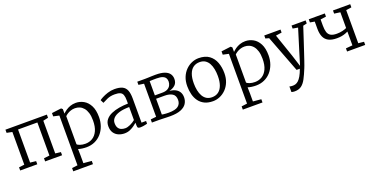

<svg xmlns="http://www.w3.org/2000/svg" viewBox="-22 -1387 4818 2455"><g transform="rotate(-20 2387.0 -160.0)"><path d="M40 0V-43L114.5 -52V-497L41 -512V-555H605V-512L535.5 -497V-52L610 -43V0H379.5V-43L456.5 -52V-502H193.5V-52L272.5 -43V0Z M674 242V198L751 188V-489L673 -506V-551L801 -567H803L821 -551V-490Q838.5 -508 864.8 -526.5Q891 -545 925.5 -557.5Q960 -570 1002 -570Q1057.5 -570 1107.8 -542Q1158 -514 1189.5 -454Q1221 -394 1221 -298Q1221 -233.5 1201 -177.5Q1181 -121.5 1144 -79Q1107 -36.5 1055 -12.8Q1003 11 939 11Q912 11 880.8 6.8Q849.5 2.5 829 -5L831 80V188L942 198V242ZM943 -36Q996.5 -36 1039.8 -62.5Q1083 -89 1108.5 -143.8Q1134 -198.5 1134 -284Q1134 -343.5 1121 -386.2Q1108 -429 1085 -456.2Q1062 -483.5 1032.2 -496.2Q1002.5 -509 969 -509Q937.5 -509 910.5 -499.8Q883.5 -490.5 863 -477Q842.5 -463.5 831 -451V-70Q838.5 -58 870.2 -47Q902 -36 943 -36Z M1459 11Q1414.5 11 1376.5 -5.5Q1338.5 -22 1315.2 -56.8Q1292 -91.5 1292 -146Q1292 -198.5 1320.8 -234Q1349.5 -269.5 1397.8 -290.8Q1446 -312 1505.5 -322Q1565 -332 1627 -333V-375Q1627 -424.5 1616.5 -452Q1606 -479.5 1580 -490.8Q1554 -502 1507 -502Q1448.5 -502 1404.2 -482.2Q1360 -462.5 1336 -449L1314 -493Q1323 -501.5 1355.5 -519Q1388 -536.5 1433.5 -551.2Q1479 -566 1527 -566Q1593.5 -566 1633 -547Q1672.5 -528 1689.8 -485.5Q1707 -443 1707 -373V-44.5H1769V-7.5Q1758 -4.5 1742 -1Q1726 2.5 1708.5 5Q1691 7.5 1676 7.5Q1654.5 7.5 1644.2 1Q1634 -5.5 1634 -34.5V-70Q1621.5 -59 1596.2 -39.8Q1571 -20.5 1536 -4.8Q1501 11 1459 11ZM1489 -48Q1519 -48 1558 -65.8Q1597 -83.5 1627 -109V-286Q1544 -285.5 1489.5 -268.8Q1435 -252 1408 -223Q1381 -194 1381 -156Q1381 -116 1395.2 -92.2Q1409.5 -68.5 1434 -58.2Q1458.5 -48 1489 -48Z M2081 4Q2059.5 4 2029.5 3Q1999.5 2 1972.2 1Q1945 0 1930.5 0H1832V-43L1908 -51V-501L1835 -512V-555H1941Q1957.5 -555 1981.8 -556Q2006 -557 2033.2 -558Q2060.5 -559 2085.5 -559Q2161.5 -559 2207 -542.2Q2252.5 -525.5 2273 -495.5Q2293.5 -465.5 2293.5 -426Q2293.5 -374.5 2262.5 -345Q2231.5 -315.5 2180.5 -303.5Q2228 -299.5 2261.2 -282Q2294.5 -264.5 2312 -234.8Q2329.5 -205 2329.5 -164Q2329.5 -116 2305 -78Q2280.5 -40 2226 -18Q2171.5 4 2081 4ZM2078 -45Q2169 -45 2207.5 -74.5Q2246 -104 2246 -158Q2246 -219 2206.2 -243.2Q2166.5 -267.5 2103.5 -267.5H1986.5V-53Q1995 -51 2009.5 -49.2Q2024 -47.5 2041.8 -46.2Q2059.5 -45 2078 -45ZM1986.5 -313.5H2087Q2133 -313.5 2160.5 -329Q2188 -344.5 2200.5 -369.2Q2213 -394 2213 -422Q2213 -447.5 2201.5 -467.2Q2190 -487 2161.2 -498.5Q2132.5 -510 2080.5 -510Q2057 -510 2032.8 -509.5Q2008.5 -509 1986.5 -508Z M2415.5 -281Q2415.5 -349.5 2437.2 -403Q2459 -456.5 2496 -493.8Q2533 -531 2578.8 -550.5Q2624.5 -570 2672.5 -570Q2762 -570 2816.2 -529.8Q2870.5 -489.5 2895 -423Q2919.5 -356.5 2919.5 -278Q2919.5 -210 2897.8 -156.2Q2876 -102.5 2839 -65.2Q2802 -28 2756.2 -8.5Q2710.5 11 2662.5 11Q2595.5 11 2548.2 -12.2Q2501 -35.5 2471.8 -76Q2442.5 -116.5 2429 -169.2Q2415.5 -222 2415.5 -281ZM2667.5 -41Q2718 -41 2754 -67Q2790 -93 2809.2 -144.5Q2828.5 -196 2828.5 -272Q2828.5 -321.5 2819.8 -366Q2811 -410.5 2792.2 -444.8Q2773.5 -479 2743 -498.5Q2712.5 -518 2668.5 -518Q2617.5 -518 2581.2 -492Q2545 -466 2525.8 -414.8Q2506.5 -363.5 2506.5 -287Q2506.5 -237 2515.5 -192.5Q2524.5 -148 2543.5 -113.8Q2562.5 -79.5 2593.2 -60.2Q2624 -41 2667.5 -41Z M2981 242V198L3058 188V-489L2980 -506V-551L3108 -567H3110L3128 -551V-490Q3145.5 -508 3171.8 -526.5Q3198 -545 3232.5 -557.5Q3267 -570 3309 -570Q3364.5 -570 3414.8 -542Q3465 -514 3496.5 -454Q3528 -394 3528 -298Q3528 -233.5 3508 -177.5Q3488 -121.5 3451 -79Q3414 -36.5 3362 -12.8Q3310 11 3246 11Q3219 11 3187.8 6.8Q3156.5 2.5 3136 -5L3138 80V188L3249 198V242ZM3250 -36Q3303.5 -36 3346.8 -62.5Q3390 -89 3415.5 -143.8Q3441 -198.5 3441 -284Q3441 -343.5 3428 -386.2Q3415 -429 3392 -456.2Q3369 -483.5 3339.2 -496.2Q3309.5 -509 3276 -509Q3244.5 -509 3217.5 -499.8Q3190.5 -490.5 3170 -477Q3149.5 -463.5 3138 -451V-70Q3145.5 -58 3177.2 -47Q3209 -36 3250 -36Z M3686 250Q3672.5 250 3660.2 248Q3648 246 3642 243V167.5Q3648 170.5 3661.2 172Q3674.5 173.5 3688 173.5Q3706 173.5 3725 167.8Q3744 162 3763.8 144.5Q3783.5 127 3804 92.2Q3824.5 57.5 3845 0H3801L3610 -501L3563 -514V-555H3784V-514L3703 -502L3808 -196L3860 -33L3910 -197L4004 -502L3934 -514V-555H4126V-514L4074 -502Q4038.5 -392.5 4011.8 -311.5Q3985 -230.5 3966 -173.2Q3947 -116 3934.2 -78.2Q3921.5 -40.5 3913.2 -18Q3905 4.5 3900 16Q3869 92.5 3841.2 144.8Q3813.5 197 3777.5 223.5Q3741.5 250 3686 250Z M4488 0V-43L4579 -51V-238.5Q4564.5 -231 4542.8 -222.8Q4521 -214.5 4492 -209Q4463 -203.5 4425.5 -203.5Q4354 -203.5 4311.2 -226.8Q4268.5 -250 4249.5 -294.2Q4230.5 -338.5 4230.5 -401.5V-501L4168.5 -512V-555H4387V-512L4310 -501V-416.5Q4310 -363 4321 -328Q4332 -293 4361 -275.8Q4390 -258.5 4444.5 -258.5Q4487.5 -258.5 4523.2 -267.5Q4559 -276.5 4579 -286.5V-501L4498 -512V-555H4732.5V-512L4658.5 -501V-51L4734.5 -43V0Z"/></g></svg>

Font: Merriweather Light
Style: Regular
Weight: 300
Designer: Eben Sorkin
Foundry: Eben Sorkin
Version: Version 2.100